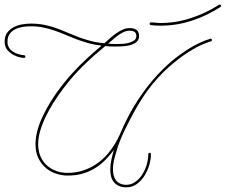

<svg xmlns="http://www.w3.org/2000/svg" viewBox="-131 -706 985 839"><path d="M794.9 -530.6Q794.9 -526 791 -525.4Q783.9 -524.1 756.8 -513Q729.8 -502 691.1 -477.5Q652.3 -453.1 606.1 -412.4Q559.9 -371.7 514.3 -311.2Q504.6 -298.2 487.3 -271.5Q470.1 -244.8 451.2 -210Q432.3 -175.1 413.4 -136.1Q394.5 -97 382.2 -59.2Q377 -43 369.8 -16.6Q362.6 9.8 362.6 35.2Q362.6 48.2 365.6 60.2Q368.5 72.3 375.3 81.4Q382.2 90.5 393.6 96Q404.9 101.6 421.2 101.6Q442.1 101.6 459.6 89.2Q477.2 76.8 489.9 57.6Q502.6 38.4 509.8 14.6Q516.9 -9.1 516.9 -31.9Q516.9 -37.1 522.1 -38.4Q527.3 -38.4 528.6 -33.2Q528.6 -10.4 521.2 15.3Q513.7 41 500 62.5Q486.3 84 466.5 98.3Q446.6 112.6 421.9 112.6Q402.3 112.6 388.7 106.4Q375 100.3 366.5 89.8Q358.1 79.4 354.5 65.4Q350.9 51.4 350.9 35.8Q350.9 13 356.1 -10.1Q361.3 -33.2 366.5 -50.8Q349 -26.7 328.5 -6.2Q307.9 14.3 283.5 29.3Q259.1 44.3 229.8 52.7Q200.5 61.2 164.1 61.2Q141.3 61.2 116.5 53.7Q91.8 46.2 71.3 29.6Q50.8 13 37.4 -13.3Q24.1 -39.7 24.1 -76.8Q24.1 -104.2 32.6 -136.4Q41 -168.6 60.5 -207.7Q85.9 -258.5 117.5 -302.4Q149.1 -346.4 182.6 -383.5Q216.1 -420.6 249.7 -451.2Q283.2 -481.8 312.5 -506.5Q279.3 -510.4 251.3 -518.6Q223.3 -526.7 198.9 -536.1Q174.5 -545.6 151.7 -555.3Q128.9 -565.1 105.8 -572.9Q82.7 -580.7 57.6 -585.9Q32.6 -591.1 3.3 -591.1Q-11.1 -591.1 -28.6 -588.9Q-46.2 -586.6 -61.8 -579.4Q-77.5 -572.3 -87.9 -558.9Q-98.3 -545.6 -98.3 -523.4Q-98.3 -509.1 -92.1 -498.7Q-85.9 -488.3 -75.5 -481.1Q-65.1 -474 -52.1 -469.7Q-39.1 -465.5 -26 -464.8Q-20.2 -464.2 -20.2 -458.3Q-20.2 -453.1 -26 -453.1H-26.7Q-28 -452.5 -41 -454.8Q-54 -457 -69.7 -464.8Q-85.3 -472.7 -98 -486.7Q-110.7 -500.7 -110.7 -524.1Q-110.7 -546.9 -100.3 -561.8Q-89.8 -576.8 -73.6 -585.9Q-57.3 -595.1 -36.8 -599Q-16.3 -602.9 3.3 -602.9Q34.5 -602.9 61.2 -597.7Q87.9 -592.4 112 -584Q136.1 -575.5 159.2 -565.4Q182.3 -555.3 207.7 -545.6Q233.1 -535.8 261.4 -528Q289.7 -520.2 324.9 -516.9Q336.6 -526.7 349.3 -538.4Q362 -550.1 376 -559.9Q390 -569.7 404.9 -576.5Q419.9 -583.3 436.8 -583.3Q453.8 -583.3 465.2 -575.5Q476.6 -567.7 476.6 -548.8Q476.6 -531.2 464.5 -521.8Q452.5 -512.4 435.5 -508.1Q418.6 -503.9 400.7 -503.3Q382.8 -502.6 371.1 -502.6Q350.3 -502.6 328.8 -504.6Q307.3 -487 282.6 -465.2Q257.8 -443.4 231.8 -418Q210.9 -397.8 188.5 -372.1Q166 -346.4 144.2 -317.4Q122.4 -288.4 102.9 -257.5Q83.3 -226.6 68.4 -195.3Q53.4 -164.1 44.6 -133.8Q35.8 -103.5 35.8 -76.8Q35.8 -44.9 46.5 -21.2Q57.3 2.6 75.5 18.2Q93.8 33.9 116.5 41.7Q139.3 49.5 164.1 49.5Q204.4 49.5 238.9 36.8Q273.4 24.1 301.8 2.3Q330.1 -19.5 352.5 -49.8Q375 -80.1 391.3 -115.2Q428.4 -203.8 472 -269.5Q515.6 -335.3 559.6 -381.8Q603.5 -428.4 644.2 -458.7Q684.9 -488.9 716.8 -506.2Q748.7 -523.4 767.9 -529.9Q787.1 -536.5 787.8 -536.5Q788.4 -536.5 788.7 -536.8Q789.1 -537.1 789.7 -537.1Q793.6 -537.1 794.9 -532.6ZM432.3 -571.6Q419.3 -571 407.6 -565.1Q395.8 -559.2 384.4 -551.1Q373 -543 362.6 -533.5Q352.2 -524.1 341.8 -515.6Q356.1 -513.7 372.4 -513.7Q380.9 -513.7 396.2 -514Q411.5 -514.3 426.8 -517.6Q442.1 -520.8 453.5 -528Q464.8 -535.2 464.8 -548.8Q464.8 -571.6 436.8 -571.6ZM527.3 -596.4Q522.8 -597.7 522.8 -602.2Q522.8 -604.2 524.1 -606.1Q525.4 -608.1 528 -608.1Q539.1 -608.1 549.8 -606.8Q560.5 -605.5 571.6 -605.5Q638.7 -605.5 705.1 -627.6Q771.5 -649.7 825.5 -684.9Q828.1 -686.2 829.4 -686.2Q834.6 -686.2 834.6 -680.3Q834.6 -677.1 832 -675.1Q770.8 -636.1 705.1 -614.9Q639.3 -593.8 571 -593.8Q559.9 -593.8 549.2 -594.4Q538.4 -595.1 527.3 -596.4Z"/></svg>

Font: League Script
Style: League Script
Weight: 400
Foundry: Haley Fiege
Version: Version 1.001